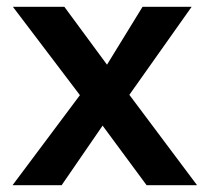

<svg xmlns="http://www.w3.org/2000/svg" viewBox="-20 -547 618 567"><path d="M413 0 283 -176 162 0H17L216 -266L18 -527H170L296 -356L401 -527H546L362 -267L562 0Z"/></svg>

Font: Mach Medium
Style: Regular
Weight: 500
Version: Version 1.002